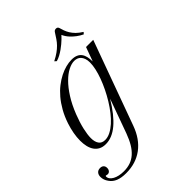

<svg xmlns="http://www.w3.org/2000/svg" viewBox="-406 -964 1364 1364"><g transform="rotate(-45 276.5 -282.0)"><path d="M40.5 257.3Q-6.8 257.3 -38.3 244.6Q-69.8 231.9 -88.4 204.6Q-98.1 191.4 -103.3 176.5Q-108.4 161.6 -108.4 147Q-108.4 125 -96.9 112.3Q-85.4 99.6 -65.4 99.6Q-48.3 99.6 -38.6 108.9Q-28.8 118.2 -28.8 134.8Q-28.8 150.4 -37.1 160.2Q-45.4 169.9 -58.1 169.9Q-63.5 169.9 -66.7 168.5Q-69.8 167 -73.7 167Q-76.2 167 -77.1 168.2Q-78.1 169.4 -78.1 173.3Q-78.1 187 -69.3 198.5Q-60.5 210 -44.9 218.5Q-29.3 227.1 -7.8 231.7Q13.7 236.3 38.6 236.3Q74.2 236.3 104 226.1Q133.8 215.8 158.4 194.1Q183.1 172.4 203.4 138.7Q223.6 105 240.7 58.6L333.5 -198.2Q271 -94.2 209.5 -42.5Q147.9 9.3 84.5 9.3Q54.2 9.3 33 -1.7Q11.7 -12.7 -2 -32.5Q-15.6 -52.2 -22 -78.9Q-28.3 -105.5 -28.3 -137.2Q-28.3 -171.4 -21.5 -209.2Q-14.6 -247.1 -2 -285.2Q15.6 -337.9 40 -381.1Q64.5 -424.3 93 -458Q121.6 -491.7 153.1 -516.1Q184.6 -540.5 216.1 -556.4Q247.6 -572.3 278.1 -580.1Q308.6 -587.9 335.4 -587.9Q363.3 -587.9 382.1 -579.8Q400.9 -571.8 412.1 -556.6Q423.3 -541.5 428.2 -520Q433.1 -498.5 433.1 -472.2L472.2 -578.6H544.4L314 54.7Q278.3 153.3 208.3 205.3Q138.2 257.3 40.5 257.3ZM102.1 -15.1Q128.4 -15.1 155.8 -29.1Q183.1 -43 210.2 -67.1Q237.3 -91.3 262.7 -123.8Q288.1 -156.2 310.8 -193.1Q333.5 -230 352.5 -269Q371.6 -308.1 385.5 -345.9Q399.4 -383.8 407 -418.2Q414.6 -452.6 414.6 -480Q414.6 -504.9 408.4 -521.7Q402.3 -538.6 392.3 -549.1Q382.3 -559.6 369.4 -564Q356.4 -568.4 342.8 -568.4Q315.4 -568.4 282 -551.5Q248.5 -534.7 213.9 -500.2Q179.2 -465.8 145.8 -413.3Q112.3 -360.8 84.5 -290Q61.5 -231 50 -180.7Q38.6 -130.4 38.6 -96.7Q38.6 -58.6 54 -36.9Q69.3 -15.1 102.1 -15.1ZM389.6 -808.6Q395 -817.4 401.1 -819.8Q407.2 -822.3 413.1 -822.3Q421.9 -822.3 426.5 -818.6Q431.2 -814.9 433.6 -808.1Q438.5 -791 444.6 -773.4Q450.7 -755.9 461.7 -737.8Q472.7 -719.7 490.2 -701.9Q507.8 -684.1 536.1 -666.5Q535.6 -666 533.9 -664.1Q532.2 -662.1 529.8 -659.7Q527.3 -656.7 524.4 -653.3Q500.5 -664.6 479 -680.7Q460.4 -694.3 441.2 -714.8Q421.9 -735.4 409.2 -763.2Q409.2 -763.2 403.3 -756.6Q397.5 -750 386.7 -739.7Q376 -729.5 361.3 -717Q346.7 -704.6 329.3 -692.4Q312 -680.2 293 -669.9Q273.9 -659.7 254.9 -654.3Q254.4 -654.3 252.2 -656Q250 -657.7 247.6 -660.2Q244.6 -662.6 240.7 -666.5Q273.4 -683.1 295.4 -699Q317.4 -714.8 333.5 -731.4Q349.6 -748 362.3 -766.8Q375 -785.6 389.6 -808.6Z"/></g></svg>

Font: Petit Formal Script
Style: Regular
Weight: 400
Version: Version 1.001; ttfautohint (v0.8) -G 200 -r 50